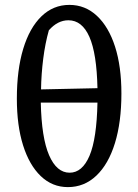

<svg xmlns="http://www.w3.org/2000/svg" viewBox="-20 -756 564 786"><path d="M258 10Q194 10 147 -35Q100 -80 74.5 -161Q49 -242 49 -352Q49 -470 75 -556Q101 -642 149.5 -689Q198 -736 264 -736Q329 -736 377 -691Q425 -646 451 -565Q477 -484 477 -373Q477 -256 450.5 -170Q424 -84 374.5 -37Q325 10 258 10ZM180 -632Q165 -579 157 -516Q149 -453 148 -390L379 -395Q376 -537 346 -605Q316 -673 260 -673Q216 -673 180 -632ZM265 -49Q317 -49 346.5 -118.5Q376 -188 379 -336H147Q150 -192 181 -120.5Q212 -49 265 -49Z"/></svg>

Font: Piazzolla Medium
Style: Regular
Weight: 500
Designer: Juan Pablo del Peral
Foundry: Huerta Tipografica
Version: Version 1.330